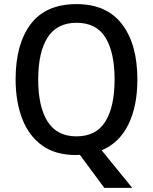

<svg xmlns="http://www.w3.org/2000/svg" viewBox="-20 -745 744 935"><path d="M649 -358Q649 -228 605 -138.5Q561 -49 475 -13L624 170H488L369 9Q365 9 360 9.5Q355 10 350 10Q249 10 184 -37.5Q119 -85 87.5 -168.5Q56 -252 56 -359Q56 -530 129.5 -627.5Q203 -725 353 -725Q499 -725 574 -627.5Q649 -530 649 -358ZM166 -358Q166 -226 211.5 -153.5Q257 -81 352 -81Q448 -81 493 -153Q538 -225 538 -358Q538 -490 493.5 -562Q449 -634 353 -634Q257 -634 211.5 -562Q166 -490 166 -358Z"/></svg>

Font: Noto Sans Gurmukhi SemiCondensed Medium
Style: Regular
Weight: 500
Width: 4
Designer: Jelle Bosma - Monotype Design Team
Foundry: Monotype Imaging Inc.
Version: Version 2.004; ttfautohint (v1.8.4.7-5d5b)